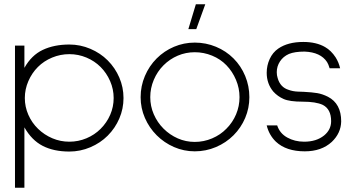

<svg xmlns="http://www.w3.org/2000/svg" viewBox="-20 -702 1655 897"><path d="M483 -420Q518 -385 537.5 -339.5Q557 -294 557 -244Q557 -194 537.5 -148.5Q518 -103 483 -68Q449 -34 402 -14Q355 6 304 6Q231 6 179.5 -20.5Q128 -47 94 -107V175H50V-489H94V-385Q127 -444 180 -469Q233 -494 304 -494Q355 -494 402 -474Q449 -454 483 -420ZM450 -100Q479 -129 495 -166Q511 -203 511 -244Q511 -285 494.5 -323Q478 -361 450 -389Q422 -417 384 -433Q346 -449 304 -449Q262 -449 223.5 -433Q185 -417 157 -389Q129 -361 112.5 -323Q96 -285 96 -244Q96 -203 112.5 -165.5Q129 -128 158 -100Q187 -72 224.5 -56Q262 -40 304 -40Q346 -40 384 -56Q422 -72 450 -100Z M712 -70Q677 -105 657 -151Q637 -197 637 -248Q637 -300 657 -347Q677 -394 712 -429Q747 -464 793 -483.5Q839 -503 890 -503Q942 -503 989 -483.5Q1036 -464 1071 -429Q1106 -394 1125.5 -347Q1145 -300 1145 -248Q1145 -197 1125.5 -151Q1106 -105 1071 -70Q1036 -35 989 -15Q942 5 890 5Q839 5 793 -15Q747 -35 712 -70ZM744 -397Q715 -368 698.5 -329Q682 -290 682 -248Q682 -206 698.5 -168Q715 -130 744 -101Q773 -72 810.5 -55.5Q848 -39 890 -39Q932 -39 971 -55.5Q1010 -72 1038 -101Q1067 -130 1083 -168Q1099 -206 1099 -248Q1099 -290 1082.5 -329Q1066 -368 1038 -397Q1010 -426 971 -442Q932 -458 890 -458Q848 -458 810.5 -442Q773 -426 744 -397ZM897 -566H860L895 -682H939Z M1404 5Q1317 5 1269 -40Q1237 -71 1226 -116H1275Q1287 -79 1322 -59.5Q1357 -40 1401 -40Q1458 -40 1494 -69Q1527 -96 1527 -136Q1527 -192 1488 -212Q1456 -227 1394 -227Q1333 -227 1305 -239.5Q1277 -252 1257 -274Q1226 -311 1226 -362Q1226 -396 1240 -426.5Q1254 -457 1280 -475Q1325 -506 1397 -506Q1458 -506 1499 -482Q1527 -466 1548 -434Q1563 -410 1569 -383H1520Q1514 -403 1508 -412Q1478 -458 1403 -461Q1357 -461 1330 -450Q1303 -438 1288 -415Q1273 -392 1273 -365Q1273 -350 1277 -338Q1289 -294 1329 -282Q1348 -275 1371.5 -274Q1395 -273 1399 -273Q1438 -271 1462 -267Q1486 -263 1512 -250Q1574 -218 1574 -135Q1573 -80 1530 -39Q1482 5 1404 5Z"/></svg>

Font: Sulphur Point Light
Style: Regular
Weight: 300
Designer: Noponies / Dale Sattler
Foundry: Noponies
Version: Version 1.000; ttfautohint (v1.8)